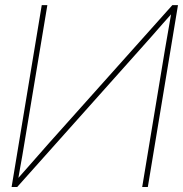

<svg xmlns="http://www.w3.org/2000/svg" viewBox="-20 -748 732 768"><path d="M571.3 0H548.8L640.1 -551.3Q644.5 -576.7 648.9 -602.1Q653.3 -627.4 657.7 -652.8Q662.1 -678.2 666.5 -703.6H675.8Q652.8 -678.2 630.6 -652.8Q608.4 -627.4 586.2 -602.1Q564 -576.7 541 -551.3L48.8 0H26.4L147 -727.5H169.4L77.6 -175.3Q73.7 -149.9 69.1 -124.5Q64.5 -99.1 60.1 -74Q55.7 -48.8 51.3 -23.4H42Q64.5 -48.8 86.7 -74Q108.9 -99.1 131.1 -124.5Q153.3 -149.9 175.8 -175.3L669.4 -727.5H691.9Z"/></svg>

Font: Inter 28pt Thin
Style: Italic
Weight: 250
Italic angle: -9.3988°
Designer: Rasmus Andersson
Foundry: rsms
Version: Version 4.001;git-66647c0bb